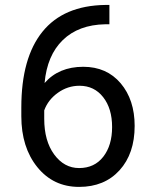

<svg xmlns="http://www.w3.org/2000/svg" viewBox="-20 -731 602 761"><path d="M294.9 -391.1Q248.5 -391.1 209.5 -363.3Q170.4 -335.4 155.3 -293.5V-260.3Q155.3 -172.4 194.8 -118.7Q234.4 -64.9 293.5 -64.9Q354.5 -64.9 389.4 -109.9Q424.3 -154.8 424.3 -227.5Q424.3 -300.8 388.9 -345.9Q353.5 -391.1 294.9 -391.1ZM413.6 -711.4V-634.8H397Q291.5 -632.8 229 -572.3Q166.5 -511.7 156.7 -401.9Q212.9 -466.3 310.1 -466.3Q402.8 -466.3 458.3 -400.9Q513.7 -335.4 513.7 -231.9Q513.7 -122.1 453.9 -56.2Q394 9.8 293.5 9.8Q191.4 9.8 127.9 -68.6Q64.5 -147 64.5 -270.5V-305.2Q64.5 -501.5 148.2 -605.2Q231.9 -709 397.5 -711.4Z"/></svg>

Font: RobotoDraft
Style: Regular
Weight: 400
Version: Version 2.001101; 2014